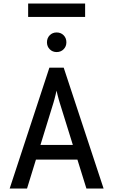

<svg xmlns="http://www.w3.org/2000/svg" viewBox="-20 -1092 656 1112"><path d="M36 0 266 -700H349L580 0H480.5L326 -496.5Q324 -503 320.2 -516.2Q316.5 -529.5 313 -543.5Q309.5 -557.5 307.5 -567Q305.5 -557.5 302 -543.5Q298.5 -529.5 295.2 -516.5Q292 -503.5 289.5 -496.5L136.5 0ZM163 -167.5 189.5 -252.5H426L452.5 -167.5ZM308 -790.5Q284 -790.5 268 -806.8Q252 -823 252 -847Q252 -871.5 268 -887.8Q284 -904 308 -904Q332.5 -904 348.5 -887.8Q364.5 -871.5 364.5 -847Q364.5 -823 348.5 -806.8Q332.5 -790.5 308 -790.5ZM143 -994V-1071.5H473V-994Z"/></svg>

Font: Overpass Mono Medium
Style: Regular
Weight: 500
Monospace: yes
Designer: Delve Withrington, Dave Bailey
Foundry: Delve Fonts LLC
Version: Version 4.000